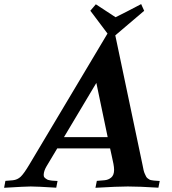

<svg xmlns="http://www.w3.org/2000/svg" viewBox="-60 -913 837 935"><path d="M404.8 1.5 411.6 -32.2 448.2 -35.2Q467.3 -36.6 481.4 -48.3Q495.6 -60.1 495.6 -85.9Q495.6 -98.1 492.4 -115.2Q489.3 -132.3 483.6 -156.5Q478 -180.7 476.1 -190.4H218.8L166 -102.1Q153.8 -81.1 152.8 -63Q152.8 -54.7 154.3 -52.7H153.8Q156.7 -47.9 161.6 -44.2Q166.5 -40.5 170.2 -38.6Q173.8 -36.6 181.9 -35.2Q189.9 -33.7 193.1 -33.4Q196.3 -33.2 207 -32.5Q217.8 -31.7 220.2 -31.7L213.9 1Q119.1 -4.9 89.8 -4.9Q64.5 -4.9 -40 1.5L-33.7 -32.2L2.9 -35.2Q24.9 -37.6 40.8 -52.5Q56.6 -67.4 83 -111.8Q349.6 -558.6 490.2 -794.4L634.3 -108.9Q636.7 -95.2 639.2 -84.7Q641.6 -74.2 645.3 -66.4Q648.9 -58.6 651.6 -53.2Q654.3 -47.9 659.4 -44.2Q664.6 -40.5 667.7 -38.6Q670.9 -36.6 678.2 -35.4Q685.5 -34.2 689.5 -33.7Q693.4 -33.2 702.9 -32.7Q712.4 -32.2 717.8 -31.7L711.4 1Q616.7 -4.9 562.5 -4.9Q512.7 -4.9 404.8 1.5ZM464.4 -245.1 409.2 -509.3Q291.5 -312 251.5 -245.1ZM482.4 -724.6 379.9 -860.8 406.7 -892.1 502.9 -829.1Q565.9 -860.4 627.4 -893.1L642.1 -860.4Z"/></svg>

Font: Flanker
Style: Bold Italic
Weight: 700
Italic angle: -12°
Designer: Flanker
Version: Version 2.000